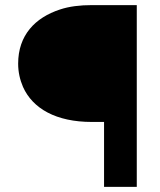

<svg xmlns="http://www.w3.org/2000/svg" viewBox="-20 -731 627 751"><path d="M387 0H515V-711H339C293 -711 251 -706 215 -694C117 -662 51 -593 51 -482C51 -449 58 -419 70 -391C108 -306 200 -254 339 -254H387Z"/></svg>

Font: Asimov
Style: XWid
Weight: 500
Designer: Google
Version: Version 2.000980; 2014